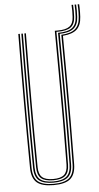

<svg xmlns="http://www.w3.org/2000/svg" viewBox="-62 -965 518 1006"><g transform="rotate(-5 197.5 -462.0)"><path d="M178.8 5Q117.5 5 90.5 -18.2Q63.5 -41.5 62.8 -95Q61.8 -181.8 61.4 -269.2Q61 -356.8 61 -444.9Q61 -533 61.5 -621.8Q62 -710.5 62.8 -800H70.8Q70 -711.2 69.5 -623.5Q69 -535.8 68.9 -448.2Q68.8 -360.8 69.2 -272.8Q69.8 -184.8 70.8 -95Q71.5 -43.8 97.2 -22.6Q123 -1.5 178.8 -1.5Q234.8 -1.5 260.4 -22.6Q286 -43.8 286.8 -95Q288 -179 288.4 -263.6Q288.8 -348.2 288.6 -433.4Q288.5 -518.5 288.1 -604.1Q287.8 -689.8 287 -776Q337.5 -778.8 360.6 -798.9Q383.8 -819 386 -861.8Q386.8 -872.8 386.9 -884Q387 -895.2 386.9 -906.4Q386.8 -917.5 386 -927.5H394Q394.8 -917.5 394.9 -906.4Q395 -895.2 394.9 -883.9Q394.8 -872.5 394 -861.2Q391.5 -817 368.4 -795.6Q345.2 -774.2 295 -770.2Q296 -656.2 296.4 -544.6Q296.8 -433 296.5 -321.2Q296.2 -209.5 294.8 -95Q294 -41.5 267 -18.2Q240 5 178.8 5ZM178.8 -7.8Q127.8 -7.8 103.5 -27.4Q79.2 -47 78.8 -95.2Q77.8 -182.2 77.2 -269.8Q76.8 -357.2 76.9 -445.1Q77 -533 77.5 -621.8Q78 -710.5 78.8 -800H86.8Q86 -711 85.5 -623.2Q85 -535.5 84.9 -448.1Q84.8 -360.8 85.2 -272.8Q85.8 -184.8 86.8 -95.2Q87.2 -51.2 109.1 -32.8Q131 -14.2 178.8 -14.2Q226.5 -14.2 248.4 -32.8Q270.2 -51.2 270.8 -95.2Q272 -181 272.4 -267Q272.8 -353 272.6 -439.2Q272.5 -525.5 272 -612.6Q271.5 -699.8 270.8 -787.8Q321.8 -788 344.9 -805.5Q368 -823 370 -863Q371 -879 371 -895.6Q371 -912.2 370 -927.5H378Q379 -912.2 379 -895.4Q379 -878.5 378 -862.2Q375.8 -820.8 352.8 -802Q329.8 -783.2 279 -781.8Q279.8 -695.2 280.1 -609.8Q280.5 -524.2 280.6 -439.1Q280.8 -354 280.4 -268.2Q280 -182.5 278.8 -95.2Q278.2 -47 254 -27.4Q229.8 -7.8 178.8 -7.8ZM178.8 -20.5Q134.2 -20.5 114.8 -38Q95.2 -55.5 94.8 -95.5Q93.2 -212.2 93 -328.8Q92.8 -445.2 93.2 -562.9Q93.8 -680.5 94.8 -800H102.8Q102 -711.2 101.5 -622.9Q101 -534.5 100.9 -446.5Q100.8 -358.5 101.2 -270.8Q101.8 -183 102.8 -95.5Q103.2 -58.8 121 -42.9Q138.8 -27 178.8 -27Q219 -27 236.6 -42.9Q254.2 -58.8 254.8 -95.5Q256.2 -212.5 256.5 -329Q256.8 -445.5 256.2 -563Q255.8 -680.5 254.8 -800H270Q313.2 -800 332.8 -814.9Q352.2 -829.8 354 -864Q355 -879.5 355 -895.9Q355 -912.2 354 -927.5H362Q363 -912.2 363 -895.8Q363 -879.2 362 -863.5Q360.2 -826.2 338.9 -810Q317.5 -793.8 270 -793.8H262.8Q263.5 -705.8 264 -618.1Q264.5 -530.5 264.6 -443.1Q264.8 -355.8 264.4 -268.9Q264 -182 262.8 -95.5Q262.2 -55.5 242.8 -38Q223.2 -20.5 178.8 -20.5Z"/></g></svg>

Font: Big Shoulders Inline Text SC Thin
Style: Regular
Weight: 100
Designer: Patric King
Foundry: XO Type Co
Version: Version 2.002